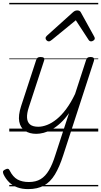

<svg xmlns="http://www.w3.org/2000/svg" viewBox="-64 -909 699 1327"><path d="M187 16Q140 16 108.5 -5Q77 -26 69 -68.5Q61 -111 82 -176L186 -494Q190 -506 196.5 -510.5Q203 -515 216 -515Q233 -515 239 -509Q245 -503 241 -491L135 -167Q121 -125 123 -94.5Q125 -64 144 -48.5Q163 -33 201 -33Q229 -33 261.5 -45.5Q294 -58 327.5 -85Q361 -112 393.5 -155.5Q426 -199 455 -260L531 -494Q535 -506 541.5 -510.5Q548 -515 561 -515Q579 -515 584 -507.5Q589 -500 585 -488L373 164Q347 245 315.5 297Q284 349 239.5 373.5Q195 398 130 398Q89 398 56 386Q23 374 -0.5 351Q-24 328 -39 297Q-44 286 -43.5 278Q-43 270 -29 263Q-16 256 -9 257.5Q-2 259 2 268Q25 314 57 331.5Q89 349 135 349Q184 349 217 329Q250 309 274.5 267.5Q299 226 319 161L413 -127Q384 -86 354 -58.5Q324 -31 294.5 -14.5Q265 2 237.5 9Q210 16 187 16ZM273 -623Q265 -623 258 -630Q251 -637 251 -645Q251 -650 253.5 -654Q256 -658 260 -662L441 -825Q449 -832 456 -834.5Q463 -837 471 -837Q478 -837 484.5 -834Q491 -831 495 -823L585 -660Q588 -655 589.5 -651Q591 -647 591 -644Q591 -635 582 -629Q573 -623 566 -623Q560 -623 555.5 -626Q551 -629 548 -634L460 -769L295 -634Q288 -629 283.5 -626Q279 -623 273 -623ZM0 369H615V379H0ZM0 -20H615V0H0ZM0 -505H615V-500H0ZM0 -889H615V-879H0Z"/></svg>

Font: Playwrite HR Guides
Style: Regular
Weight: 400
Designer: Veronika Burian, José Scaglione
Foundry: TypeTogether
Version: Version 1.003